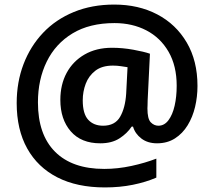

<svg xmlns="http://www.w3.org/2000/svg" viewBox="-20 -734 938 840"><path d="M844 -358Q844 -311 833.5 -266.5Q823 -222 801 -186Q779 -150 745.5 -128.5Q712 -107 667 -107Q626 -107 598.5 -128Q571 -149 562 -180H556Q536 -150 502.5 -128.5Q469 -107 419 -107Q335 -107 289.5 -159.5Q244 -212 244 -297Q244 -364 271.5 -415Q299 -466 350 -495.5Q401 -525 470 -525Q516 -525 563 -516.5Q610 -508 636 -499L626 -295Q626 -281 625.5 -272Q625 -263 625 -260Q625 -214 639.5 -199Q654 -184 673 -184Q699 -184 717 -208Q735 -232 744 -271.5Q753 -311 753 -359Q753 -446 717.5 -507.5Q682 -569 620.5 -601Q559 -633 481 -633Q372 -633 297.5 -588Q223 -543 184.5 -464.5Q146 -386 146 -286Q146 -145 221 -70Q296 5 436 5Q495 5 555 -8Q615 -21 664 -40V43Q618 63 561 74.5Q504 86 439 86Q317 86 231 42Q145 -2 99 -84.5Q53 -167 53 -283Q53 -375 83 -453.5Q113 -532 168.5 -590.5Q224 -649 303 -681.5Q382 -714 480 -714Q586 -714 668 -671Q750 -628 797 -548Q844 -468 844 -358ZM342 -295Q342 -236 366 -210Q390 -184 431 -184Q483 -184 505.5 -223Q528 -262 532 -324L538 -440Q525 -442 508.5 -444.5Q492 -447 474 -447Q426 -447 397 -424.5Q368 -402 355 -367.5Q342 -333 342 -295Z"/></svg>

Font: Noto Sans New Tai Lue Semibold
Style: Regular
Weight: 400
Designer: Monotype Design Team
Foundry: Monotype Imaging Inc.
Version: Version 2.004; ttfautohint (v1.8.4.7-5d5b)